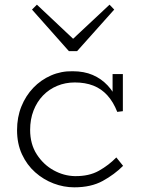

<svg xmlns="http://www.w3.org/2000/svg" viewBox="-20 -788 610 822"><path d="M298 14Q253 14 209.5 -2.5Q166 -19 130.5 -50.5Q95 -82 74 -127.5Q53 -173 53 -231Q53 -286 71.5 -332Q90 -378 122.5 -412Q155 -446 198.5 -465Q242 -484 291 -483Q340 -483 377 -467Q414 -451 441 -422Q468 -393 484 -354L462 -362V-471H506V-312L482 -309Q465 -352 439.5 -380Q414 -408 379.5 -421.5Q345 -435 300 -435Q260 -435 225 -420.5Q190 -406 164 -379Q138 -352 123.5 -314.5Q109 -277 109 -232Q109 -171 137.5 -127Q166 -83 209.5 -59Q253 -35 300 -34Q361 -33 403.5 -57Q446 -81 478 -114L507 -78Q470 -41 420 -13.5Q370 14 298 14ZM449 -768 469 -747 310 -569H275L117 -747L138 -768L293 -622Z"/></svg>

Font: BioRhyme Light
Style: Regular
Weight: 300
Designer: Aoife Mooney
Foundry: Aoife Mooney Type
Version: Version 1.600;gftools[0.9.33]